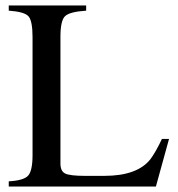

<svg xmlns="http://www.w3.org/2000/svg" viewBox="-20 -682 651 702"><path d="M598 -174 550 0H12V-19Q67 -22 83 -40Q99 -58 99 -115V-546Q99 -605 84.5 -622Q70 -639 12 -643V-662H295V-643Q234 -639 217.5 -622.5Q201 -606 201 -548V-84Q201 -56 218.5 -47.5Q236 -39 291 -39H361Q482 -39 530 -100Q550 -127 572 -174Z"/></svg>

Font: STIX Math
Style: Regular
Weight: 400
Designer: MicroPress Inc., with final additions and corrections provided by Coen Hoffman, Elsevier (retired)
Version: Version 1.1.1